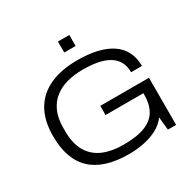

<svg xmlns="http://www.w3.org/2000/svg" viewBox="-187 -1064 1280 1271"><g transform="rotate(-30 453.0 -428.5)"><path d="M448 12Q259 12 164.5 -76Q70 -164 70 -343Q70 -460 115.5 -539Q161 -618 248.5 -658Q336 -698 460 -698Q542 -698 607 -683Q672 -668 718 -637.5Q764 -607 788 -560.5Q812 -514 812 -451H729Q729 -502 708 -536Q687 -570 649.5 -590Q612 -610 563.5 -618Q515 -626 461 -626Q396 -626 340.5 -611.5Q285 -597 243.5 -564.5Q202 -532 179 -480.5Q156 -429 156 -355V-332Q156 -234 192.5 -174Q229 -114 294 -87Q359 -60 446 -60Q550 -60 612 -84.5Q674 -109 702 -157.5Q730 -206 730 -274V-290H441V-360H813V0H750L740 -99Q710 -58 663.5 -34Q617 -10 562 1Q507 12 448 12ZM411 -785V-869H498V-785Z"/></g></svg>

Font: Archivo SemiExpanded Light
Style: Regular
Weight: 300
Width: 6
Designer: Hector Gatti
Foundry: Omnibus-Type
Version: Version 2.001